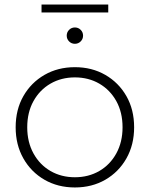

<svg xmlns="http://www.w3.org/2000/svg" viewBox="-20 -822 660 846"><path d="M310 4Q235 4 176 -30Q117 -64 83 -124Q49 -184 49 -261Q49 -339 83 -398.5Q117 -458 176 -492Q235 -526 310 -526Q385 -526 444 -492Q503 -458 537 -398.5Q571 -339 571 -261Q571 -184 537 -124Q503 -64 444 -30Q385 4 310 4ZM310 -41Q370 -41 417.5 -68.5Q465 -96 492.5 -146Q520 -196 520 -261Q520 -327 492.5 -376.5Q465 -426 417.5 -453.5Q370 -481 310 -481Q250 -481 202.5 -453.5Q155 -426 127.5 -376.5Q100 -327 100 -261Q100 -196 127.5 -146Q155 -96 202.5 -68.5Q250 -41 310 -41ZM310 -629Q295 -629 284.5 -639.5Q274 -650 274 -665Q274 -680 284.5 -690.5Q295 -701 310 -701Q325 -701 335.5 -690.5Q346 -680 346 -665Q346 -650 335.5 -639.5Q325 -629 310 -629ZM163 -767V-802H457V-767Z"/></svg>

Font: Montserrat Light
Style: Regular
Weight: 300
Designer: Julieta Ulanovsky
Foundry: Julieta Ulanovsky
Version: Version 9.000; ttfautohint (v1.8.4.7-5d5b)